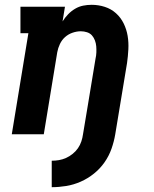

<svg xmlns="http://www.w3.org/2000/svg" viewBox="-20 -558 640 798"><path d="M195 220V110Q210 110 225 107.5Q240 105 254.5 98.5Q269 92 282 81.5Q295 71 304 58Q313 45 318 30Q323 15 325 0Q330 -30 335 -60Q340 -90 345 -120L377 -314Q380 -327 380.5 -340Q381 -353 380 -365.5Q379 -378 374.5 -390Q370 -402 362 -411Q354 -420 341.5 -424Q329 -428 316 -428Q299 -428 281.5 -422Q264 -416 250.5 -404Q237 -392 229 -375Q221 -358 218 -341L162 0H29L98 -420H65V-530H250L240 -469Q250 -485 263 -498.5Q276 -512 292 -521.5Q308 -531 325.5 -534.5Q343 -538 361 -538Q389 -538 415.5 -529.5Q442 -521 462 -503Q482 -485 494 -460.5Q506 -436 510.5 -409Q515 -382 513.5 -353Q512 -324 508 -296L459 0Q454 30 443.5 60Q433 90 414.5 116.5Q396 143 370.5 163.5Q345 184 315.5 197Q286 210 255.5 215Q225 220 195 220Z"/></svg>

Font: Iosevka Curly Slab XBdEx
Style: Italic
Weight: 800
Width: 7
Italic angle: -9°
Monospace: yes
Designer: Belleve Invis
Foundry: Belleve Invis
Version: Version 11.1.0; ttfautohint (v1.8.3)